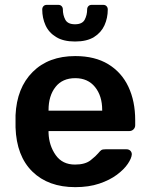

<svg xmlns="http://www.w3.org/2000/svg" viewBox="-20 -761 617 791"><path d="M290 10Q179 10 113.5 -54Q48 -118 44 -236Q44 -245 44 -261Q44 -277 44 -286Q49 -399 114.5 -464.5Q180 -530 290 -530Q371 -530 426 -496.5Q481 -463 509 -403.5Q537 -344 537 -266V-245Q537 -235 530 -228Q523 -221 512 -221H180V-213Q182 -161 209.5 -122Q237 -83 289 -83Q331 -83 353.5 -101Q376 -119 384 -129Q393 -140 398 -143Q403 -146 415 -146H501Q511 -146 517 -140Q523 -134 523 -125Q522 -109 506.5 -86Q491 -63 461.5 -41Q432 -19 389 -4.5Q346 10 290 10ZM180 -305H401V-308Q401 -366 371.5 -402.5Q342 -439 290 -439Q237 -439 208.5 -402.5Q180 -366 180 -308ZM289 -590Q241 -590 211 -608.5Q181 -627 167.5 -657Q154 -687 154 -722Q154 -730 159 -735.5Q164 -741 173 -741H220Q229 -741 234 -735.5Q239 -730 239 -722Q239 -699 249 -680Q259 -661 289 -661Q319 -661 329 -680Q339 -699 339 -722Q339 -730 344 -735.5Q349 -741 358 -741H405Q414 -741 419 -735.5Q424 -730 424 -722Q424 -687 410.5 -657Q397 -627 367.5 -608.5Q338 -590 289 -590Z"/></svg>

Font: Rubik Medium
Style: Regular
Weight: 500
Designer: Hubert and Fischer
Foundry: Hubert and Fischer
Version: Version 2.300; ttfautohint (v1.8.4.7-5d5b);gftools[0.9.30]